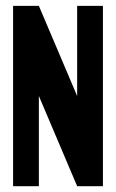

<svg xmlns="http://www.w3.org/2000/svg" viewBox="-20 -639 398 659"><path d="M24.9 -618.9V0H113.4V-309.5L244.8 0H333.3V-618.9H244.8V-309.5L113.4 -618.9Z"/></svg>

Font: Ulica
Style: Regular
Weight: 400
Version: Version